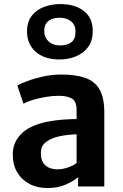

<svg xmlns="http://www.w3.org/2000/svg" viewBox="-20 -942 621 970"><path d="M220 8Q168 8 128.5 -13Q89 -34 66.8 -71.8Q44.5 -109.5 44.5 -160Q44.5 -211.5 72.5 -248.5Q100.5 -285.5 148 -305.5Q181 -319.5 219.2 -327Q257.5 -334.5 295.8 -337.5Q334 -340.5 367 -340.5L392 -309.5L367 -263.5Q348.5 -263 324.5 -260.5Q300.5 -258 277.8 -253Q255 -248 239.5 -240.5Q218 -231 202.2 -215Q186.5 -199 186.5 -168Q186.5 -127 209.2 -106.8Q232 -86.5 271 -86.5Q291 -86.5 311.2 -92.2Q331.5 -98 346.8 -105.5Q362 -113 367 -119L392.5 -90L374.5 -47Q352 -27 312 -9.5Q272 8 220 8ZM507 0H374.5V-83H367V-385.5Q367 -430 343.5 -444Q320 -458 276 -458Q244.5 -458 210.5 -452.2Q176.5 -446.5 146.8 -437.5Q117 -428.5 98.5 -418L67.5 -510Q82.5 -519 117.5 -532.2Q152.5 -545.5 198 -555.5Q243.5 -565.5 289.5 -565.5Q361.5 -565.5 410 -548.8Q458.5 -532 482.8 -490.2Q507 -448.5 507 -373ZM280.5 -641.5Q204.5 -641.5 160.2 -680.5Q116 -719.5 116.5 -785.5Q117.5 -834.5 142.2 -864.5Q167 -894.5 205 -908Q243 -921.5 283.5 -921.5Q359 -921.5 404.2 -886Q449.5 -850.5 448.5 -783.5Q448 -734.5 424.2 -703.2Q400.5 -672 362.5 -656.8Q324.5 -641.5 280.5 -641.5ZM281.5 -712.5Q317.5 -712 339.5 -727.8Q361.5 -743.5 361.5 -782.5Q361.5 -816 338.8 -834.2Q316 -852.5 281.5 -852.5Q261.5 -852.5 243.8 -846.5Q226 -840.5 214.8 -825.8Q203.5 -811 203.5 -785Q203.5 -753.5 224.8 -733.2Q246 -713 281.5 -712.5Z"/></svg>

Font: Merriweather Sans SemiBold
Style: Regular
Weight: 600
Designer: Eben Sorkin
Foundry: Eben Sorkin
Version: Version 2.001